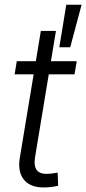

<svg xmlns="http://www.w3.org/2000/svg" viewBox="-20 -808 374 833"><path d="M313 -542.5 303.2 -485.4H43.5L52.7 -542.5ZM157.2 -673.8H222.7L132.3 -127.4Q125.5 -86.9 140.6 -68.8Q155.8 -50.8 192.4 -54.2Q199.7 -54.2 210.2 -55.9Q220.7 -57.6 230 -59.1L232.4 -2.4Q222.2 0.5 208.7 2.4Q195.3 4.4 182.1 4.9Q116.2 8.8 85.9 -25.9Q55.7 -60.5 65.9 -123ZM237.3 -603 267.6 -787.6H334L284.7 -603Z"/></svg>

Font: Inter 16pt Light
Style: Italic
Weight: 300
Italic angle: -9.3988°
Version: Version 4.001;git-66647c0bb